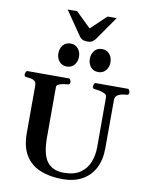

<svg xmlns="http://www.w3.org/2000/svg" viewBox="-120 -1254 1050 1353"><g transform="rotate(10 405.0 -577.0)"><path d="M683.6 -600.6 682.6 -252Q682.6 -168.9 651.4 -109.4Q620.1 -49.8 562 -17.8Q503.9 14.2 421.9 14.2Q331.5 14.2 262.9 -13.9Q194.3 -42 156.7 -103Q119.1 -164.1 119.1 -262.7L119.6 -602.5Q119.6 -623.5 108.4 -633.1Q97.2 -642.6 81.3 -645.8Q65.4 -648.9 50.3 -649.9Q40 -650.9 36.4 -654.1Q32.7 -657.2 32.7 -668Q32.7 -673.3 36.9 -683.1Q41 -692.9 49.3 -692.9H343.3Q351.6 -692.9 355.7 -683.1Q359.9 -673.3 359.9 -668Q359.9 -651.4 343.8 -649.9Q327.1 -648.9 308.8 -645.5Q290.5 -642.1 277.8 -635.7Q265.1 -629.4 265.1 -618.7L264.6 -255.9Q264.6 -135.3 304 -83.5Q343.3 -31.7 423.8 -31.7Q497.6 -31.7 541.7 -62.3Q585.9 -92.8 605.5 -142.8Q625 -192.9 625 -251V-607.4Q625 -624 608.9 -632.6Q592.8 -641.1 572.5 -644.8Q552.2 -648.4 538.6 -649.9Q528.3 -650.9 524.7 -654.1Q521 -657.2 521 -668Q521 -673.3 525.1 -683.1Q529.3 -692.9 537.6 -692.9H765.1Q773.4 -692.9 777.6 -683.1Q781.7 -673.3 781.7 -668Q781.7 -650.4 765.6 -649.9Q728 -648.4 705.8 -636.2Q683.6 -624 683.6 -600.6ZM539.6 -772.5Q504.9 -772.5 485.4 -796.4Q465.8 -820.3 465.8 -854.5Q465.8 -889.2 485.4 -913.1Q504.9 -937 539.6 -937Q573.7 -937 593.5 -913.1Q613.3 -889.2 613.3 -854.5Q613.3 -820.3 593.5 -796.4Q573.7 -772.5 539.6 -772.5ZM314.5 -772.5Q280.3 -772.5 260.5 -796.4Q240.7 -820.3 240.7 -854.5Q240.7 -889.2 260.5 -913.1Q280.3 -937 314.5 -937Q348.6 -937 368.4 -913.1Q388.2 -889.2 388.2 -854.5Q388.2 -820.3 368.4 -796.4Q348.6 -772.5 314.5 -772.5ZM426.8 -971.2Q404.3 -971.2 391.1 -978.3Q377.9 -985.4 370.6 -996.1L251.5 -1169.4H319.3L427.2 -1064.9L537.1 -1169.4H602.5L481.4 -996.1Q473.6 -987.8 461.9 -979.5Q450.2 -971.2 426.8 -971.2Z"/></g></svg>

Font: Gelasio SemiBold
Style: Regular
Weight: 600
Designer: Eben Sorkin
Foundry: Eben Sorkin
Version: Version 1.008